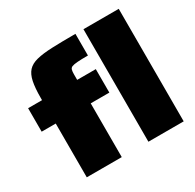

<svg xmlns="http://www.w3.org/2000/svg" viewBox="-160 -920 1118 1098"><g transform="rotate(-30 399.5 -371.5)"><path d="M112 0V-355H19V-510H111V-525Q111 -590 119.5 -631Q128 -672 149 -695Q170 -718 209.5 -728Q249 -738 312 -740.5Q375 -743 466 -743V-600Q421 -600 396 -598Q371 -596 360 -591.5Q349 -587 346 -576Q343 -565 343 -547V-510H466V-355H343V0ZM519 0V-743H752V0Z"/></g></svg>

Font: Saira SemiExpanded Black
Style: Regular
Weight: 900
Width: 6
Designer: Hector Gatti with collaboration of the Omnibus-Type team
Foundry: Omnibus-Type
Version: Version 1.101